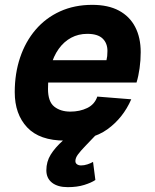

<svg xmlns="http://www.w3.org/2000/svg" viewBox="-20 -568 640 792"><path d="M247.8 12Q143.4 12 92.1 -42.5Q40.8 -97 40.8 -188Q40.8 -264.8 62.9 -330.6Q85 -396.4 126.8 -445.3Q168.6 -494.2 227.8 -521.1Q287 -548 360.6 -548Q426.2 -548 470.5 -524.3Q514.8 -500.6 537.6 -456.8Q560.4 -413 560.4 -352.8Q560.4 -319.4 555.8 -286.5Q551.2 -253.6 543.2 -227.6H162L181.6 -319.6H419.2Q421.2 -328 422.2 -336.6Q423.2 -345.2 423.2 -358Q423.2 -390 403.1 -409.2Q383 -428.4 340.2 -428.4Q303.4 -428.4 273.6 -412.4Q243.8 -396.4 222.3 -366.5Q200.8 -336.6 189.4 -294.8Q178 -253 178 -201.2Q178 -148.6 203.9 -128.1Q229.8 -107.6 270.2 -107.6Q309 -107.6 339.7 -122.4Q370.4 -137.2 381.4 -169.6L521.4 -158.4Q487.8 -81.4 423.1 -34.7Q358.4 12 247.8 12ZM259.4 204Q218 204 194.6 185.6Q171.2 167.2 171.2 134.4Q171.2 99 189 70.1Q206.8 41.2 240.2 11.2L289 -33.6L377.4 -13.2L332 34.2Q312 55 301.5 69.3Q291 83.6 291 96.2Q291 105 297.7 109.7Q304.4 114.4 314.4 114.4Q327.2 114.4 340.6 110Q354 105.6 363.8 99.8L373.4 174.4Q357.4 185.4 327.9 194.7Q298.4 204 259.4 204Z"/></svg>

Font: Geist Mono
Style: Italic
Weight: 400
Italic angle: -12°
Monospace: yes
Designer: Basement.studio, Andrés Briganti, Mateo Zaragoza
Foundry: Basement.studio, Vercel, Andrés Briganti, Guido Ferreyra, Mateo Zaragoza
Version: Version 1.500